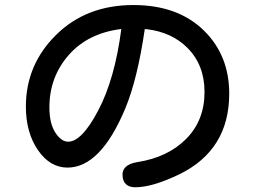

<svg xmlns="http://www.w3.org/2000/svg" viewBox="-20 -728 1040 782"><path d="M181.2 -291Q181.2 -225.1 205.6 -187.5Q229.5 -150.9 257.8 -150.9Q284.2 -150.9 313.5 -180.2Q345.7 -212.4 380.4 -278.8Q447.8 -406.7 474.1 -609.9Q339.4 -593.3 261.2 -505.4Q181.2 -415 181.2 -291ZM579.6 -608.9H574.7L569.8 -609.9Q539.6 -404.3 490.2 -286.1Q389.6 -45.4 254.9 -45.4Q183.6 -45.4 134.5 -116.7Q85.4 -188 85.4 -293.9Q85.4 -464.4 208.5 -585.9Q331.5 -707.5 523.4 -707.5Q706.5 -707.5 813 -601.1Q913.6 -500.5 913.6 -346.7Q913.6 -117.7 711.4 -18.6Q601.1 34.7 531.2 34.7Q505.4 34.7 492.2 21.5Q479 8.3 479 -16.6Q479 -35.2 491.2 -47.4Q506.3 -62.5 540 -67.9Q663.1 -86.9 738 -162.1Q813 -237.3 813 -353.5Q813 -463.4 743.2 -533.2Q680.2 -596.2 579.6 -608.9Z"/></svg>

Font: YuPearl-Medium
Style: Medium
Weight: 500
Designer: Max Yao
Foundry: Max-Everyday
Version: Version 1.011; ttfautohint (v1.8.3)